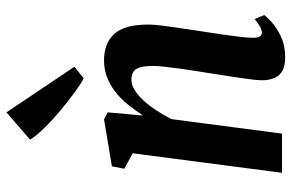

<svg xmlns="http://www.w3.org/2000/svg" viewBox="-178 -738 926 610"><g transform="rotate(-90 285.0 -433.0)"><path d="M223 -441.5Q240 -468 258.8 -490.8Q277.5 -513.5 299.2 -530.2Q321 -547 345.5 -556.2Q370 -565.5 398.5 -565.5Q451.5 -565.5 481.8 -533.5Q512 -501.5 512 -423.5Q512 -407.5 508 -376Q504 -344.5 498.5 -309.2Q493 -274 489 -246.5Q485 -221.5 480.8 -191.8Q476.5 -162 473.2 -135.2Q470 -108.5 470 -91.5Q470 -75 474.8 -69.5Q479.5 -64 486 -64Q494.5 -64 504.2 -69.2Q514 -74.5 529.5 -87L542 -56.5Q537.5 -49.5 520 -33.2Q502.5 -17 474 -3.5Q445.5 10 407.5 10Q377.5 10 362 -0.5Q346.5 -11 340.8 -27.8Q335 -44.5 335 -63Q335 -74 337.2 -93.8Q339.5 -113.5 343.2 -138Q347 -162.5 351 -188.2Q355 -214 358.5 -237Q361 -250.5 364.5 -273.8Q368 -297 371.8 -323.5Q375.5 -350 378 -373.2Q380.5 -396.5 380.5 -409Q380.5 -436 376 -451Q371.5 -466 361.8 -472.2Q352 -478.5 336 -478.5Q321 -478.5 304.5 -468.5Q288 -458.5 271.5 -440.8Q255 -423 239.8 -400Q224.5 -377 211.5 -351L165.5 0H41L103 -474.5L54 -501L61.5 -540.5L211 -565.5L233 -554ZM341 -630Q325.5 -638 297.8 -658Q270 -678 239.5 -703.5Q209 -729 183.5 -755Q158 -781 146.5 -800.5L233 -875.5L378 -659.5Z"/></g></svg>

Font: Merriweather 24pt SemiCondensed
Style: Bold Italic
Weight: 700
Width: 4
Italic angle: -7.8°
Designer: Eben Sorkin
Foundry: Eben Sorkin
Version: Version 2.101